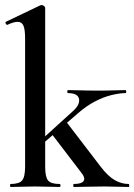

<svg xmlns="http://www.w3.org/2000/svg" viewBox="-20 -745 535 765"><path d="M23 0Q20 0 20 -6Q20 -12 23 -12Q56 -12 68 -26Q80 -40 80 -81V-592Q80 -627 73.5 -642.5Q67 -658 50 -658Q35 -658 9 -646Q6 -645 3 -651Q0 -657 3 -658L141 -724Q144 -725 146 -725Q151 -725 155.5 -721Q160 -717 160 -714V-81Q160 -40 171.5 -26Q183 -12 217 -12Q221 -12 221 -6Q221 0 217 0Q198 0 173.5 -1Q149 -2 120 -2Q92 -2 67 -1Q42 0 23 0ZM274 0Q272 0 272 -6Q272 -12 274 -12Q304 -12 312.5 -23Q321 -34 307 -53L184 -214L244 -260L381 -81Q410 -43 437 -27.5Q464 -12 492 -12Q495 -12 495 -6Q495 0 492 0Q473 0 448 -1Q423 -2 395 -2Q355 -2 326.5 -1Q298 0 274 0ZM130 -155 125 -170 267 -299Q299 -326 295 -350Q291 -374 251 -374Q248 -374 248 -380Q248 -386 251 -386Q276 -386 302 -385Q328 -384 371 -384Q411 -384 435 -385Q459 -386 480 -386Q483 -386 483 -380Q483 -374 480 -374Q456 -374 423.5 -366Q391 -358 357 -340Q323 -322 291 -294Z"/></svg>

Font: Cormorant SemiBold
Style: Regular
Weight: 600
Designer: Christian Thalmann (Catharsis Fonts)
Foundry: Catharsis Fonts
Version: Version 4.000